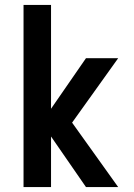

<svg xmlns="http://www.w3.org/2000/svg" viewBox="-20 -755 540 775"><path d="M457 0H327L186 -204V0H75V-735H186V-316L327 -520H457L271 -260Z"/></svg>

Font: Iosevka Custom
Style: Bold
Weight: 700
Monospace: yes
Designer: Belleve Invis
Foundry: Belleve Invis
Version: Version 30.3.3; ttfautohint (v1.8.3)